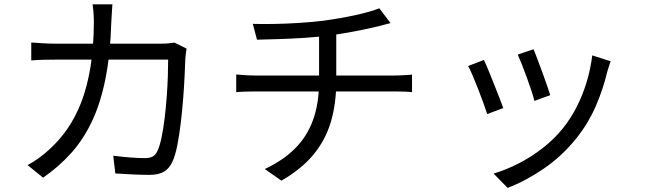

<svg xmlns="http://www.w3.org/2000/svg" viewBox="-20 -807 3040 901"><path d="M507.6 -786.6Q506.2 -769.8 504.8 -746.6Q503.4 -723.4 502.4 -705.4Q497.8 -552.3 474.9 -437.7Q452.1 -323.1 411.6 -237.7Q371.2 -152.3 313.7 -88.4Q256.1 -24.5 182.2 26.9L109.5 -32.2Q133.5 -44.8 161.4 -64.7Q189.3 -84.6 211.7 -106Q258.7 -148.2 296.6 -202.9Q334.5 -257.7 361.9 -328.7Q389.2 -399.8 404.6 -492.5Q419.9 -585.1 420.5 -703.6Q420.5 -715.2 419.8 -730.1Q419.1 -744.9 417.7 -760.1Q416.4 -775.2 414.4 -786.6ZM855.4 -579Q853.4 -566.4 851.8 -553.1Q850.2 -539.9 849.6 -530.1Q848.6 -501.6 846.4 -452.9Q844.2 -404.2 839.7 -346.4Q835.2 -288.6 828.4 -231Q821.6 -173.4 812 -124.9Q802.4 -76.4 788.8 -47.4Q774 -15.6 748.7 -1Q723.5 13.6 681.7 13.6Q644.2 13.6 602.1 11.5Q559.9 9.4 521.2 7L511.4 -76.3Q551.9 -71.2 590.2 -68.1Q628.5 -65 660.2 -65Q681.9 -65 696 -72.2Q710 -79.3 718.3 -97.7Q729.5 -120.8 738 -161.1Q746.4 -201.4 752.4 -251Q758.5 -300.6 762.3 -351.9Q766.1 -403.2 767.6 -449Q769.1 -494.8 769.1 -527.2H242.1Q212.4 -527.2 183.1 -526.5Q153.8 -525.8 126.7 -523.4V-607.6Q153.1 -605.5 183 -603.8Q212.9 -602.1 241.5 -602.1H735.3Q755.5 -602.1 770.9 -603.5Q786.3 -604.8 798.7 -607Z M1166.3 -695Q1204.1 -693.8 1262.4 -694.6Q1320.7 -695.4 1384.7 -699.5Q1448.6 -703.6 1502.4 -710.4Q1536.3 -715.2 1573.7 -721.6Q1611.1 -728 1646.8 -735.8Q1682.5 -743.6 1712 -752Q1741.6 -760.4 1760 -768.1L1812.6 -698.6Q1796.2 -694.6 1782.2 -690.8Q1768.1 -686.9 1756.5 -683.9Q1727.6 -677.1 1689.1 -668.9Q1650.7 -660.7 1608.3 -653.3Q1565.9 -646 1525.4 -640.6Q1469.6 -633.2 1408.2 -629.3Q1346.8 -625.4 1288.8 -623.6Q1230.9 -621.7 1186 -620.7ZM1222.5 -13.8Q1307.6 -53.6 1364.1 -109.8Q1420.6 -165.9 1448.9 -243.8Q1477.3 -321.7 1477.3 -424.9Q1477.3 -424.9 1477.3 -453.4Q1477.3 -481.8 1477.3 -532.5Q1477.3 -583.3 1477.3 -651.6L1558 -662.5Q1558 -639.2 1558 -608.3Q1558 -577.5 1558 -545.4Q1558 -513.4 1558 -486.4Q1558 -459.4 1558 -442.7Q1558 -426.1 1558 -426.1Q1558 -319.9 1532.4 -234.3Q1506.9 -148.7 1450.5 -80.9Q1394.1 -13.1 1300.6 40.8ZM1088.5 -457.5Q1105.4 -456.1 1129.4 -454.4Q1153.4 -452.7 1176.1 -452.7Q1189.8 -452.7 1228.8 -452.7Q1267.8 -452.7 1323.5 -452.7Q1379.1 -452.7 1442.5 -452.7Q1505.9 -452.7 1569.5 -452.7Q1633.1 -452.7 1688.1 -452.7Q1743 -452.7 1782 -452.7Q1821 -452.7 1834.2 -452.7Q1845.2 -452.7 1859.7 -453.4Q1874.2 -454.1 1888.7 -455Q1903.1 -455.8 1913.5 -456.8V-374.4Q1897 -376.4 1875.9 -377.1Q1854.9 -377.8 1836 -377.8Q1823.2 -377.8 1784.4 -377.8Q1745.6 -377.8 1690.1 -377.8Q1634.7 -377.8 1571.2 -377.8Q1507.7 -377.8 1443.9 -377.8Q1380.1 -377.8 1324.3 -377.8Q1268.4 -377.8 1229.7 -377.8Q1191 -377.8 1177.8 -377.8Q1153.9 -377.8 1130.3 -377.1Q1106.6 -376.4 1088.5 -374.4Z M2483.5 -575.9Q2490.2 -561.2 2501.1 -531.8Q2512 -502.4 2524.4 -469.2Q2536.8 -436 2547 -406.3Q2557.2 -376.6 2562 -360.4L2487.7 -333.6Q2483.9 -350.8 2474.2 -380.1Q2464.5 -409.4 2452.5 -442.5Q2440.5 -475.6 2428.9 -504.9Q2417.2 -534.2 2409.6 -550.9ZM2845.5 -519.6Q2840.4 -504.6 2836.6 -492.5Q2832.8 -480.4 2829.7 -470.4Q2810.1 -388 2776 -309.3Q2742 -230.6 2688.4 -162.6Q2619 -75.2 2532.5 -16.2Q2446.1 42.8 2362.2 74.7L2296.2 7.5Q2354 -9.5 2413.3 -39.7Q2472.5 -69.9 2526.5 -111.9Q2580.4 -153.9 2621.4 -204.7Q2656.8 -248.6 2685.3 -303.6Q2713.7 -358.7 2732.7 -421Q2751.6 -483.3 2759.3 -547.1ZM2250.8 -525.6Q2258.8 -509.5 2270.9 -480.1Q2283 -450.7 2296.6 -416.5Q2310.2 -382.3 2322.5 -350.8Q2334.8 -319.4 2341.8 -299.9L2266.4 -271.7Q2260.4 -291.1 2248.6 -323.4Q2236.8 -355.7 2223 -391Q2209.2 -426.3 2196.8 -455.3Q2184.4 -484.3 2176.8 -497.4Z"/></svg>

Font: Noto Sans SC Thin
Style: Regular
Weight: 100
Designer: Ryoko NISHIZUKA 西塚涼子 (kana, bopomofo & ideographs); Paul D. Hunt (Latin, Greek & Cyrillic); Sandoll Communications 산돌커뮤니
Foundry: Adobe
Version: Version 2.004-H2;hotconv 1.0.118;makeotfexe 2.5.65603